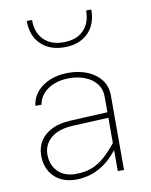

<svg xmlns="http://www.w3.org/2000/svg" viewBox="-85 -821 698 889"><g transform="rotate(-10 263.5 -376.5)"><path d="M426.3 -349.1Q426.3 -394 402.3 -424.8Q378.4 -455.6 338.4 -471.7Q298.3 -487.8 250.5 -487.8Q178.7 -487.8 129.9 -454.1Q81.1 -420.4 73.7 -363.8H102.5Q109.9 -408.2 150.1 -435.3Q190.4 -462.4 250 -462.4Q290 -462.4 323.5 -449.5Q356.9 -436.5 377 -411.1Q397 -385.7 397 -349.1V-91.8V0H426.3ZM425.3 -140.1 413.1 -151.9Q376.5 -104 344.7 -75Q313 -45.9 279.5 -33.2Q246.1 -20.5 203.6 -20.5Q150.4 -20.5 119.9 -51.5Q89.4 -82.5 89.4 -131.8Q89.4 -178.2 125 -208.7Q160.6 -239.3 228.5 -242.7L414.1 -251.5V-277.3L222.7 -268.1Q169.4 -265.6 133.3 -247.6Q97.2 -229.5 78.6 -199.7Q60.1 -169.9 60.1 -131.8Q60.1 -70.8 98.1 -32.7Q136.2 5.4 201.2 5.4Q266.6 5.4 323 -29.8Q379.4 -64.9 425.3 -140.1ZM406.2 -757.8H381.8Q381.8 -698.7 348.1 -664.8Q314.5 -630.9 254.4 -630.9Q194.3 -630.9 160.9 -664.8Q127.4 -698.7 127.4 -757.8H102.5Q102.5 -687.5 143.8 -647.5Q185.1 -607.4 254.4 -607.4Q323.7 -607.4 365 -647.5Q406.2 -687.5 406.2 -757.8Z"/></g></svg>

Font: Estedad-FD VF
Style: Regular
Weight: 100
Designer: Amin Abedi
Version: Version 7.3